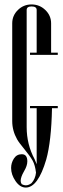

<svg xmlns="http://www.w3.org/2000/svg" viewBox="-20 -832 285 864"><path d="M240 -345H214Q211 -196 188 -114Q151 12 96 12Q70 12 50 -17Q30 -46 30 -76Q30 -99 42.5 -118.5Q55 -138 78 -138Q103 -138 103 -106Q103 -86 88 -61Q73 -35 73 -18Q73 -10 78 -3Q88 2 96 2Q109 2 122 -8Q139 -27 142 -55Q138 -89 127 -109Q115 -130 89.5 -161Q64 -192 57 -205Q35 -244 35 -287V-727Q35 -762 60.5 -787Q86 -812 122 -812Q158 -812 184 -787Q210 -762 210 -727V-595H240V-585H115V-595H145V-787Q145 -803 122 -803Q100 -803 100 -787V-260Q100 -182 136 -115Q142 -102 145 -93V-345H115V-355H240Z"/></svg>

Font: Cathisma Unicode
Style: Normal
Weight: 400
Version: Version 1.0